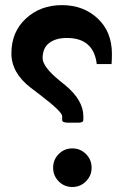

<svg xmlns="http://www.w3.org/2000/svg" viewBox="-20 -729 486 748"><path d="M314.9 -22.5Q293 -0.5 261.7 -0.5Q230.5 -0.5 208.7 -22.5Q187 -44.4 187 -75.7Q187 -106.9 208.7 -128.9Q230.5 -150.9 261.7 -150.9Q293 -150.9 314.9 -128.9Q336.9 -106.9 336.9 -75.7Q336.9 -44.4 314.9 -22.5ZM240.7 -581.1Q196.8 -581.1 171.4 -561.3Q146 -541.5 146 -502.4Q146 -469.2 211.4 -415.5L234.9 -396.5Q304.7 -338.4 304.7 -275.9V-261.7Q304.7 -251 284.7 -251H246.6Q222.2 -251 222.2 -261.2V-276.4Q222.2 -293.5 140.1 -356.4L99.1 -387.7Q24.4 -445.3 24.4 -521Q24.4 -604.5 80.8 -656.7Q137.2 -709 221.2 -709Q305.2 -709 360.6 -657Q416 -605 416 -519Q416 -495.6 414.6 -479.5H356.9Q344.7 -581.1 240.7 -581.1Z"/></svg>

Font: Sahel SemiBold FD
Style: SemiBold-FD
Weight: 600
Foundry: Saber Rastikerdar (saber.rastikerdar@gmail.com)
Version: Version 3.3.0